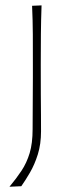

<svg xmlns="http://www.w3.org/2000/svg" viewBox="-20 -516 279 730"><path d="M16 194Q41.5 163.5 61.5 133.5Q81.5 103.5 92.8 66Q104 28.5 104 -25L105 -221V-271Q105 -332 104.8 -385Q104.5 -438 102 -494L138 -495.5Q136 -439 135.5 -385.5Q135 -332 135 -271Q135 -204 135.2 -158.5Q135.5 -113 135.8 -79.8Q136 -46.5 136 -17Q136 32 123.8 71Q111.5 110 94 140Q76.5 170 61 192Z"/></svg>

Font: Commissioner Flair Thin
Style: Regular
Weight: 100
Designer: Kostas Bartsokas
Foundry: Kostas Bartsokas
Version: Version 1.000; ttfautohint (v1.8.3)